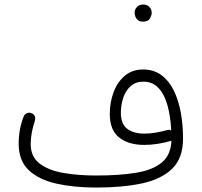

<svg xmlns="http://www.w3.org/2000/svg" viewBox="-20 -823 908 864"><path d="M64 -175.8Q64 -242.7 86.9 -299.8Q91.8 -310.5 102.5 -314.2Q113.3 -317.9 123.5 -313Q144.5 -302.7 136.2 -276.9Q128.4 -254.4 123.3 -227.5Q118.2 -200.7 118.2 -174.8Q118.2 -117.7 158 -87.2Q197.8 -56.6 264.6 -44.9Q331.5 -33.2 412.6 -33.2Q518.6 -33.2 593.3 -45.7Q668 -58.1 708.5 -92Q749 -126 751.5 -190.4Q748.5 -189 745.6 -188Q717.3 -179.7 687 -175.3Q656.7 -170.9 629.4 -170.9Q558.6 -170.9 516.4 -204.1Q474.1 -237.3 474.1 -309.6Q474.1 -362.8 491.2 -408.4Q508.3 -454.1 541.7 -482.2Q575.2 -510.3 624 -510.3Q671.9 -510.3 706.1 -485.1Q740.2 -460 761.7 -416.5Q783.2 -373 793.5 -316.9Q803.7 -260.7 803.7 -198.7Q803.7 -112.3 755.4 -64.5Q707 -16.6 619.4 2.2Q531.7 21 412.6 21Q313 21 234.1 3.4Q155.3 -14.2 109.6 -57.1Q64 -100.1 64 -175.8ZM523.9 -314.9Q523.9 -265.1 552.5 -243.4Q581.1 -221.7 629.4 -221.7Q653.8 -221.7 681.2 -226.3Q708.5 -231 731.9 -237.8Q741.7 -240.7 750.5 -235.4Q747.6 -297.4 734.1 -347.2Q720.7 -397 693.8 -426.3Q667 -455.6 625 -455.6Q590.8 -455.6 568.4 -435.8Q545.9 -416 534.9 -383.8Q523.9 -351.6 523.9 -314.9ZM585.9 -767.1Q585.9 -780.3 596.2 -791.5Q606.4 -802.7 624.5 -802.7Q646 -802.7 656.7 -786.1Q662.6 -776.9 662.6 -766.1Q662.6 -753.9 654.5 -739.7Q646.5 -725.6 623.5 -725.6Q608.4 -725.6 600.1 -732.9Q591.8 -740.2 588.9 -749.5Q585.9 -757.8 585.9 -767.1Z"/></svg>

Font: Mikhak Light
Style: Regular
Weight: 300
Designer: Amin Abedi
Version: Version 3.3